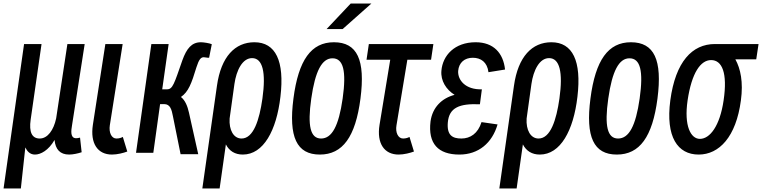

<svg xmlns="http://www.w3.org/2000/svg" viewBox="-50 -827 4275 1077"><path d="M67 230 92 0C102 21 118 40 146 40C178 40 222 17 256 -42C261 11 287 40 338 40C359 40 387 34 408 27L399 -55C393 -53 380 -51 372 -52C344 -56 349 -95 354 -124L425 -580H328L265 -163C251 -97 217 -50 173 -50C129 -50 112 -86 122 -156L183 -580H85L-30 230Z M541 -580 471 -127C455 -22 498 40 578 40C608 40 643 31 664 23L639 -59C632 -55 620 -50 603 -50C575 -50 560 -84 566 -124L638 -580Z M810 30 848 -243H871C905 -243 913 -212 920 -175L963 38H1062L1010 -195C1002 -231 989 -264 965 -283C1007 -312 1024 -358 1052 -450C1066 -494 1077 -506 1093 -506C1101 -506 1115 -502 1123 -503L1138 -579C1125 -585 1091 -590 1077 -590C1025 -590 997 -555 973 -489C927 -357 919 -326 887 -326H860L896 -580H799L713 30Z M1377 -590C1269 -590 1190 -510 1167 -346L1085 230H1182L1217 -17C1236 20 1268 40 1312 40C1428 40 1501 -95 1523 -284C1547 -485 1496 -590 1377 -590ZM1265 -356C1276 -433 1310 -501 1364 -501C1423 -501 1443 -423 1422 -274C1405 -154 1372 -50 1305 -50C1260 -50 1234 -98 1238 -162Z M1917 -807 1782 -664H1872L2033 -807ZM1744 40C1872 40 1944 -59 1972 -274C2000 -491 1954 -590 1823 -590C1696 -590 1624 -491 1596 -274C1568 -59 1614 40 1744 40ZM1751 -50C1691 -50 1674 -120 1696 -274C1718 -429 1756 -500 1815 -500C1876 -500 1894 -429 1872 -274C1850 -120 1812 -50 1751 -50Z M2019 -580 2006 -492H2139L2079 -127C2062 -22 2106 40 2186 40C2216 40 2251 31 2272 23L2247 -59C2240 -55 2228 -50 2211 -50C2183 -50 2167 -84 2174 -124L2235 -492H2368L2381 -580Z M2690 -422 2783 -437C2773 -529 2719 -590 2618 -590C2500 -590 2433 -516 2426 -430C2421 -374 2453 -324 2500 -295C2428 -276 2376 -225 2365 -146C2350 -21 2408 40 2527 40C2634 40 2711 -25 2741 -129L2651 -142C2631 -78 2588 -50 2538 -50C2488 -50 2456 -68 2462 -140C2469 -224 2528 -247 2642 -242L2653 -326C2562 -323 2517 -377 2520 -429C2524 -476 2556 -503 2602 -503C2647 -503 2683 -479 2690 -422Z M3043 -590C2935 -590 2856 -510 2833 -346L2751 230H2848L2883 -17C2902 20 2934 40 2978 40C3094 40 3167 -95 3189 -284C3213 -485 3162 -590 3043 -590ZM2931 -356C2942 -433 2976 -501 3030 -501C3089 -501 3109 -423 3088 -274C3071 -154 3038 -50 2971 -50C2926 -50 2900 -98 2904 -162Z M3410 40C3538 40 3610 -59 3638 -274C3666 -491 3620 -590 3489 -590C3362 -590 3290 -491 3262 -274C3234 -59 3280 40 3410 40ZM3417 -50C3357 -50 3340 -120 3362 -274C3384 -429 3422 -500 3481 -500C3542 -500 3560 -429 3538 -274C3516 -120 3478 -50 3417 -50Z M4075 -494H4192L4205 -580H3960C3833 -580 3739 -481 3710 -264C3683 -59 3751 40 3869 40C3984 40 4079 -59 4106 -264C4120 -366 4104 -442 4075 -494ZM3939 -490C4000 -490 4032 -419 4009 -264C3988 -120 3932 -48 3876 -48C3825 -48 3786 -120 3807 -264C3830 -419 3880 -490 3939 -490Z"/></svg>

Font: Smiley Sans Oblique
Style: Regular
Weight: 400
Italic angle: -8°
Designer: oooooohmygosh, Nagisa Chen, Janine Sui, Heda Shi, Jian Li
Foundry: atelierAnchor
Version: Version 2.0.1